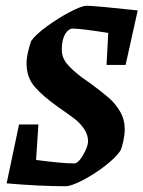

<svg xmlns="http://www.w3.org/2000/svg" viewBox="-20 -636 497 665"><path d="M349 -411 355 -522Q260 -537 232 -537Q217 -537 205.5 -517.5Q194 -498 194 -464Q194 -437 212 -415Q230 -393 265 -367Q271 -363 278.5 -357.5Q286 -352 296 -345Q334 -317 357 -297Q380 -277 396 -249.5Q412 -222 412 -188Q412 -171 407.5 -149Q403 -127 397 -114Q380 -89 342 -60Q304 -31 265 -11Q226 9 207 9Q117 9 3 -1L46 -205H113L105 -82Q195 -70 237 -70Q251 -70 268 -99.5Q285 -129 285 -146Q285 -170 271 -190Q257 -210 239.5 -223.5Q222 -237 182 -265Q129 -302 100.5 -335Q72 -368 72 -416Q72 -434 77 -456Q82 -478 88 -494Q102 -515 141.5 -544Q181 -573 222 -594.5Q263 -616 280 -616Q308 -616 457 -600L415 -411Z"/></svg>

Font: Grenze SemiBold
Style: Italic
Weight: 600
Italic angle: -10°
Designer: Renata Polastri
Foundry: Omnibus-Type
Version: Version 1.002; ttfautohint (v1.8)